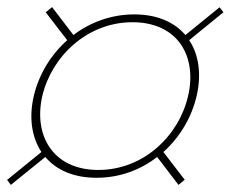

<svg xmlns="http://www.w3.org/2000/svg" viewBox="-79 -655 669 540"><path d="M-59 -149 -48.5 -135 48.5 -213.5C79 -177 128 -155 192.5 -155C257.5 -155 316 -177 363 -213.5L423 -135L440.5 -149.5L380.5 -227.5C427 -269 460 -325 474 -385C488 -445.5 480.5 -501 453 -542L549.5 -620.5L538.5 -634.5L442.5 -556.5C411.5 -592.5 363.5 -614.5 298.5 -614.5C234 -614.5 175 -592.5 127.5 -556.5L67.5 -635L49.5 -620.5L110 -542C63.5 -500.5 30 -445 16 -385C2 -324.5 10 -269 37.5 -227.5ZM40 -385C66 -496 166 -592.5 293.5 -592.5C421.5 -592.5 476 -496 450 -385C424.5 -274 325.5 -177 197.5 -177C70 -177 14.5 -274 40 -385Z"/></svg>

Font: Bodoni* 11pt
Style: Bold Italic
Weight: 700
Italic angle: -13°
Version: Version 2.3